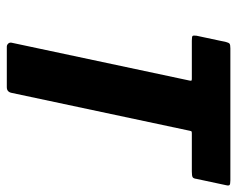

<svg xmlns="http://www.w3.org/2000/svg" viewBox="-88 -626 713 578"><g transform="rotate(90 269.0 -336.5)"><path d="M120 0Q115 0 111 -4Q107 -8 108 -14L222 -550Q223 -555 222 -556Q221 -557 216 -557H102Q89 -557 87.5 -559.5Q86 -562 87 -571L106 -660Q108 -668 111 -670.5Q114 -673 125 -673H522Q534 -673 536.5 -670.5Q539 -668 537 -660L518 -571Q517 -562 513 -559.5Q509 -557 496 -557H382Q376 -557 375 -556Q374 -555 373 -550L259 -14Q256 0 242 0Z"/></g></svg>

Font: Glory ExtraBold
Style: Italic
Weight: 800
Italic angle: -12°
Version: Version 1.011